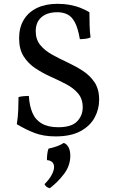

<svg xmlns="http://www.w3.org/2000/svg" viewBox="-20 -705 592 1005"><path d="M271 9Q209 9 162.5 -8.5Q116 -26 68 -55Q74 -92 75.5 -130.5Q77 -169 77 -197Q88 -200 103 -201.5Q118 -203 131 -203Q134 -152 149.5 -115Q165 -78 198.5 -58.5Q232 -39 285 -39Q354 -39 383.5 -69.5Q413 -100 413 -143Q413 -187 389 -215.5Q365 -244 327 -264Q289 -284 246.5 -303Q204 -322 166 -347Q128 -372 104 -409.5Q80 -447 80 -505Q80 -561 104.5 -601.5Q129 -642 174 -663.5Q219 -685 281 -685Q316 -685 347.5 -679Q379 -673 404.5 -662.5Q430 -652 448 -641Q448 -612 449 -574Q450 -536 454 -509Q443 -504 427.5 -502Q412 -500 398 -500Q388 -558 372 -588Q356 -618 333 -629.5Q310 -641 280 -641Q227 -641 197 -615Q167 -589 167 -542Q167 -498 191 -469Q215 -440 253 -419Q291 -398 333 -378.5Q375 -359 413 -334.5Q451 -310 475 -274Q499 -238 499 -183Q499 -133 475 -89Q451 -45 400.5 -18Q350 9 271 9ZM314 43Q331 50 339.5 67.5Q348 85 348 110Q348 162 315.5 205Q283 248 241 280Q221 276 213 259Q238 234 250.5 210.5Q263 187 263 169Q263 137 226 133Q225 125 227 105Q229 85 234 73Q257 68 277 61Q297 54 314 43Z"/></svg>

Font: Vollkorn
Style: Regular
Weight: 400
Designer: Friedrich Althausen
Foundry: Friedrich Althausen
Version: Version 4.104